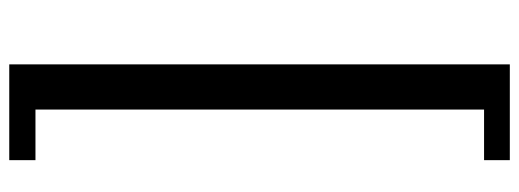

<svg xmlns="http://www.w3.org/2000/svg" viewBox="-382 -508 1148 425"><g transform="rotate(90 192.5 -295.0)"><path d="M334 259V201H222V-792H334V-849H122V259Z"/></g></svg>

Font: TPK Tissa Web Medium
Style: Regular
Weight: 500
Designer: Jacques Le Bailly, Suppakit Chalermlarp | Katatrad Co.,Ltd.
Foundry: Jacques Le Bailly, Cadson Demak Co.,Ltd.
Version: Version 5.000;Glyphs 3.1.2 (3151)